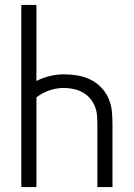

<svg xmlns="http://www.w3.org/2000/svg" viewBox="-20 -755 540 775"><path d="M66 0V-735H127V-428Q152 -441 180.5 -448Q209 -455 238 -455Q265 -455 292 -450.5Q319 -446 343.5 -434.5Q368 -423 387.5 -403Q407 -383 418 -358Q429 -333 431.5 -306Q434 -279 434 -252V0H373V-252Q373 -271 371.5 -290Q370 -309 362.5 -327Q355 -345 342 -359.5Q329 -374 312 -383Q295 -392 276 -396Q257 -400 238 -400Q208 -400 179 -390Q150 -380 127 -362V0Z"/></svg>

Font: Iosevka Fixed Light
Style: Regular
Weight: 300
Monospace: yes
Designer: Belleve Invis
Foundry: Belleve Invis
Version: Version 32.3.0